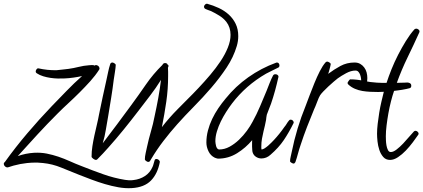

<svg xmlns="http://www.w3.org/2000/svg" viewBox="-90 -807 2257 1024"><path d="M762.7 55.7Q751 119.1 715.3 155.8Q679.7 192.4 612.3 196.3Q578.1 198.2 542 191.9Q505.9 185.5 469.7 174.8Q433.6 164.1 398.4 150.9Q363.3 137.7 331.1 125Q284.2 106.4 236.8 86.9Q189.5 67.4 139.6 62.5Q124 60.5 109.4 60.1Q94.7 59.6 80.1 60.5Q73.2 61.5 67.4 61.5Q61.5 61.5 54.7 62.5Q36.1 64.5 18.1 67.9Q0 71.3 -17.6 76.2Q-25.4 78.1 -34.7 81.5Q-43.9 85 -50.8 85.9Q-56.6 85.9 -62.5 81.1Q-68.4 76.2 -69.3 70.3Q-71.3 61.5 -64.5 57.6Q-7.8 -21.5 55.7 -96.2Q119.1 -170.9 186.5 -241.2Q226.6 -282.2 265.6 -322.8Q304.7 -363.3 347.7 -401.4Q326.2 -396.5 301.8 -393.1Q277.3 -389.6 254.9 -388.7Q238.3 -387.7 218.8 -388.2Q199.2 -388.7 179.2 -391.6Q159.2 -394.5 140.1 -400.4Q121.1 -406.2 106.4 -416Q100.6 -419.9 100.6 -423.8Q99.6 -428.7 103.5 -435.5Q107.4 -442.4 113.3 -442.4H115.2Q163.1 -431.6 211.9 -432.6Q228.5 -434.6 243.7 -436Q258.8 -437.5 274.4 -439.5Q302.7 -443.4 329.6 -450.2Q356.4 -457 384.8 -459Q389.6 -460 400.4 -460Q411.1 -460 416 -457Q417 -460 421.9 -460Q427.7 -460 433.6 -455.6Q439.5 -451.2 440.4 -444.3Q441.4 -441.4 439.5 -436.5Q418.9 -404.3 391.6 -374Q364.3 -343.8 335 -314.5Q305.7 -285.2 275.4 -257.3Q245.1 -229.5 217.8 -202.1Q162.1 -146.5 109.9 -89.8Q57.6 -33.2 4.9 25.4Q45.9 10.7 91.8 7.8Q127.9 5.9 159.7 12.2Q191.4 18.6 221.7 28.8Q252 39.1 282.2 52.7Q312.5 66.4 345.7 79.1Q402.3 101.6 460 122.1Q517.6 142.6 577.1 152.3Q596.7 155.3 612.3 154.3Q618.2 154.3 622.1 153.3Q656.2 149.4 683.1 131.8Q710 114.3 723.6 83Q727.5 74.2 729.5 65.4Q731.4 56.6 734.4 48.8Q736.3 41 744.1 41Q750 41 755.4 44.9Q760.7 48.8 762.7 55.7Z M1180.7 -614.3Q1180.7 -587.9 1172.9 -561.5Q1155.3 -502 1118.7 -446.8Q1082 -391.6 1037.1 -339.4Q992.2 -287.1 944.3 -238.8Q896.5 -190.4 855.5 -144.5Q816.4 -100.6 781.2 -54.7Q746.1 -8.8 715.8 42Q712.9 46.9 710 51.8Q707 56.6 700.2 56.6Q696.3 56.6 689.5 51.8Q682.6 46.9 682.6 43Q682.6 28.3 687 8.8Q691.4 -10.7 694.3 -24.4Q703.1 -65.4 714.8 -105.5Q726.6 -145.5 734.4 -186.5Q745.1 -235.4 753.9 -283.2Q762.7 -331.1 768.6 -380.9Q741.2 -336.9 710 -296.4Q678.7 -255.9 647.5 -214.8Q609.4 -165 569.8 -116.2Q530.3 -67.4 488.3 -20.5Q473.6 -3.9 459 11.7Q444.3 27.3 428.7 43Q425.8 45.9 420.9 45.9Q416 45.9 407.2 39.6Q398.4 33.2 398.4 28.3Q398.4 1 402.8 -27.3Q407.2 -55.7 413.6 -85Q419.9 -114.3 426.8 -142.6Q433.6 -170.9 438.5 -198.2Q448.2 -244.1 457.5 -289.1Q466.8 -334 477.5 -379.9Q482.4 -401.4 486.8 -423.3Q491.2 -445.3 498 -465.8Q501 -473.6 509.8 -473.6Q513.7 -473.6 520.5 -469.2Q527.3 -464.8 527.3 -460.9Q527.3 -454.1 525.9 -443.8Q524.4 -433.6 522.9 -422.4Q521.5 -411.1 519.5 -400.4Q517.6 -389.6 516.6 -381.8Q510.7 -333 502.9 -285.2Q495.1 -237.3 487.3 -189.5Q480.5 -152.3 474.6 -115.7Q468.8 -79.1 458 -43Q496.1 -92.8 533.7 -143.1Q571.3 -193.4 608.4 -244.1Q649.4 -299.8 688 -356Q726.6 -412.1 776.4 -460.9Q780.3 -470.7 791 -470.7Q795.9 -470.7 800.3 -467.8Q804.7 -464.8 804.7 -460Q805.7 -460 805.7 -460.4Q805.7 -460.9 806.6 -460.9Q807.6 -460.9 808.1 -458.5Q808.6 -456.1 808.6 -454.1Q808.6 -452.1 807.6 -450.2Q806.6 -448.2 805.7 -446.3Q806.6 -435.5 806.6 -424.3Q806.6 -413.1 806.6 -401.4Q806.6 -332 796.9 -264.6Q787.1 -197.3 773.4 -128.9Q793 -154.3 814 -178.2Q835 -202.1 857.4 -224.6Q878.9 -247.1 908.7 -276.4Q938.5 -305.7 969.7 -338.9Q1001 -372.1 1031.2 -407.7Q1061.5 -443.4 1085.9 -480Q1110.4 -516.6 1125 -552.7Q1139.6 -588.9 1139.6 -621.1Q1139.6 -661.1 1117.2 -690.4Q1101.6 -710 1079.6 -723.6Q1057.6 -737.3 1035.2 -748Q1027.3 -751 1020 -753.4Q1012.7 -755.9 1006.8 -758.8Q998 -762.7 998 -771.5Q998 -776.4 1002.9 -781.7Q1007.8 -787.1 1012.7 -787.1H1014.6Q1046.9 -778.3 1077.1 -764.2Q1107.4 -750 1130.4 -729Q1153.3 -708 1167 -679.7Q1180.7 -651.4 1180.7 -614.3Z M1476.6 -152.3Q1451.2 -100.6 1423.8 -60.1Q1396.5 -19.5 1352.5 18.6Q1331.1 38.1 1303.7 38.1Q1289.1 38.1 1275.9 29.8Q1262.7 21.5 1257.8 6.8Q1255.9 2 1255.4 -6.8Q1254.9 -15.6 1254.4 -25.4Q1253.9 -35.2 1254.4 -44.4Q1254.9 -53.7 1254.9 -59.6Q1220.7 -18.6 1174.3 10.3Q1127.9 39.1 1072.3 39.1Q1069.3 39.1 1064 37.1Q1058.6 35.2 1055.7 34.2Q1033.2 23.4 1022 0Q1010.7 -23.4 1010.7 -46.9Q1010.7 -79.1 1019 -110.8Q1027.3 -142.6 1041.5 -172.4Q1055.7 -202.1 1074.2 -229.5Q1092.8 -256.8 1113.3 -281.2Q1166 -346.7 1234.4 -395Q1302.7 -443.4 1382.8 -472.7Q1383.8 -473.6 1386.7 -473.6Q1393.6 -473.6 1397 -468.8Q1400.4 -463.9 1400.4 -458Q1400.4 -449.2 1393.6 -446.3Q1377 -437.5 1360.8 -430.2Q1344.7 -422.9 1329.1 -414.1Q1220.7 -351.6 1146.5 -253.9Q1131.8 -234.4 1116.2 -210Q1100.6 -185.5 1087.9 -159.7Q1075.2 -133.8 1066.9 -106.4Q1058.6 -79.1 1058.6 -53.7Q1058.6 -49.8 1059.6 -42.5Q1060.5 -35.2 1062.5 -27.8Q1064.5 -20.5 1068.8 -15.1Q1073.2 -9.8 1079.1 -9.8Q1107.4 -9.8 1134.3 -24.4Q1161.1 -39.1 1184.6 -61.5Q1208 -84 1226.6 -109.4Q1245.1 -134.8 1256.8 -157.2Q1279.3 -198.2 1296.9 -239.7Q1314.5 -281.2 1332 -323.2Q1338.9 -340.8 1348.1 -364.3Q1357.4 -387.7 1366.2 -404.3Q1370.1 -411.1 1378.9 -411.1Q1385.7 -411.1 1390.6 -407.2Q1395.5 -403.3 1395.5 -396.5L1394.5 -394.5Q1386.7 -359.4 1377 -323.7Q1367.2 -288.1 1355.5 -253.9Q1350.6 -240.2 1343.8 -223.6Q1336.9 -207 1333 -195.3Q1331.1 -188.5 1330.6 -181.6Q1330.1 -174.8 1329.1 -168Q1326.2 -152.3 1322.8 -137.2Q1319.3 -122.1 1315.4 -106.4Q1310.5 -86.9 1307.1 -66.9Q1303.7 -46.9 1303.7 -26.4Q1303.7 -21.5 1303.7 -17.6Q1303.7 -13.7 1304.7 -9.8Q1311.5 -9.8 1320.8 -15.6Q1330.1 -21.5 1339.8 -29.8Q1349.6 -38.1 1357.9 -46.9Q1366.2 -55.7 1371.1 -60.5Q1400.4 -91.8 1426.8 -129.9Q1433.6 -137.7 1439 -147Q1444.3 -156.2 1451.2 -164.1Q1454.1 -168.9 1460 -168.9Q1466.8 -168.9 1471.7 -164.1Q1476.6 -159.2 1476.6 -152.3Z M1869.1 -390.6Q1869.1 -382.8 1868.2 -376Q1867.2 -369.1 1865.2 -361.3Q1863.3 -353.5 1854.5 -353.5Q1850.6 -353.5 1843.3 -356.9Q1835.9 -360.4 1835.9 -364.3L1836.9 -373Q1836.9 -379.9 1835.4 -389.6Q1834 -399.4 1830.6 -408.7Q1827.1 -418 1821.3 -424.3Q1815.4 -430.7 1805.7 -430.7Q1782.2 -430.7 1755.9 -416.5Q1729.5 -402.3 1710.9 -388.7Q1703.1 -382.8 1689.5 -371.1Q1675.8 -359.4 1661.1 -345.7Q1646.5 -332 1634.3 -319.3Q1622.1 -306.6 1617.2 -298.8Q1614.3 -294.9 1609.9 -284.7Q1605.5 -274.4 1601.1 -262.7Q1596.7 -251 1592.3 -240.2Q1587.9 -229.5 1585 -223.6Q1565.4 -176.8 1547.4 -129.9Q1529.3 -83 1513.7 -35.2Q1505.9 -12.7 1499.5 11.2Q1493.2 35.2 1485.4 57.6Q1481.4 65.4 1475.6 65.4Q1471.7 65.4 1464.4 61Q1457 56.6 1457 52.7Q1457 42 1460.4 28.3Q1463.9 14.6 1465.8 3.9Q1478.5 -59.6 1497.1 -121.1Q1515.6 -182.6 1540 -242.2Q1548.8 -265.6 1561 -297.9Q1573.2 -330.1 1586.9 -363.8Q1600.6 -397.5 1615.7 -427.2Q1630.9 -457 1646.5 -474.6Q1650.4 -478.5 1655.3 -478.5Q1659.2 -478.5 1666.5 -474.1Q1673.8 -469.7 1673.8 -464.8Q1673.8 -461.9 1671.9 -454.6Q1669.9 -447.3 1668 -439Q1666 -430.7 1663.6 -423.3Q1661.1 -416 1660.2 -413.1Q1691.4 -436.5 1725.6 -455.1Q1759.8 -473.6 1800.8 -473.6Q1818.4 -473.6 1831.1 -466.3Q1843.8 -459 1852.5 -447.3Q1861.3 -435.5 1865.2 -420.9Q1869.1 -406.2 1869.1 -390.6Z M2147.5 -639.6Q2147.5 -637.7 2147 -636.7Q2146.5 -635.7 2146.5 -634.8Q2116.2 -567.4 2084 -501.5Q2051.8 -435.5 2026.4 -365.2Q2037.1 -365.2 2046.9 -365.7Q2056.6 -366.2 2067.4 -366.2Q2072.3 -366.2 2078.6 -366.7Q2085 -367.2 2090.3 -365.7Q2095.7 -364.3 2099.6 -360.8Q2103.5 -357.4 2103.5 -349.6Q2103.5 -339.8 2095.7 -336.9Q2088.9 -335 2077.6 -332.5Q2066.4 -330.1 2054.2 -328.1Q2042 -326.2 2030.8 -324.7Q2019.5 -323.2 2011.7 -322.3Q2002.9 -296.9 1995.1 -266.1Q1987.3 -235.4 1981.4 -202.6Q1975.6 -169.9 1971.7 -138.2Q1967.8 -106.4 1967.8 -80.1Q1967.8 -73.2 1968.3 -59.1Q1968.8 -44.9 1971.2 -31.2Q1973.6 -17.6 1979 -6.8Q1984.4 3.9 1994.1 3.9Q2007.8 3.9 2025.4 -9.8Q2043 -23.4 2060.1 -41.5Q2077.1 -59.6 2092.3 -77.6Q2107.4 -95.7 2117.2 -105.5Q2121.1 -109.4 2126 -109.4Q2131.8 -109.4 2137.2 -104.5Q2142.6 -99.6 2142.6 -93.8Q2142.6 -90.8 2139.6 -86.9Q2128.9 -71.3 2111.8 -48.3Q2094.7 -25.4 2074.7 -4.4Q2054.7 16.6 2032.7 31.2Q2010.7 45.9 1990.2 45.9Q1967.8 45.9 1954.1 30.3Q1940.4 14.6 1933.1 -7.3Q1925.8 -29.3 1923.3 -53.2Q1920.9 -77.1 1920.9 -93.8Q1920.9 -117.2 1924.3 -146.5Q1927.7 -175.8 1932.6 -206.1Q1937.5 -236.3 1944.3 -265.1Q1951.2 -293.9 1957 -317.4Q1949.2 -317.4 1941.9 -316.9Q1934.6 -316.4 1926.8 -316.4Q1906.2 -316.4 1884.8 -317.4Q1863.3 -318.4 1842.8 -321.8Q1822.3 -325.2 1802.7 -333.5Q1783.2 -341.8 1767.6 -356.4Q1763.7 -359.4 1763.7 -365.2Q1763.7 -367.2 1769.5 -375.5Q1775.4 -383.8 1777.3 -383.8Q1813.5 -383.8 1848.6 -376Q1883.8 -368.2 1919.9 -366.2Q1931.6 -365.2 1943.8 -365.2Q1956.1 -365.2 1968.8 -365.2H1971.7Q1982.4 -398.4 1998 -437.5Q2013.7 -476.6 2033.2 -514.6Q2052.7 -552.7 2074.7 -588.4Q2096.7 -624 2120.1 -650.4Q2126 -654.3 2129.9 -654.3Q2135.7 -654.3 2141.6 -649.9Q2147.5 -645.5 2147.5 -639.6Z"/></svg>

Font: Calligraffitti
Style: Regular
Weight: 400
Designer: Dathan Boardman
Foundry: Open Window
Version: Version 1.002